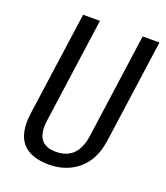

<svg xmlns="http://www.w3.org/2000/svg" viewBox="-131 -791 772 891"><g transform="rotate(20 254.5 -346.0)"><path d="M215 8Q122 8 81.5 -40Q41 -88 54 -186L126 -700H209L137 -183Q128 -121 149.5 -90Q171 -59 224 -59Q331 -59 348 -183L420 -700H503L431 -186Q424 -139 405.5 -102.5Q387 -66 358.5 -42Q330 -18 293.5 -5Q257 8 215 8Z"/></g></svg>

Font: Pathway Extreme Condensed
Style: Italic
Weight: 400
Width: 3
Italic angle: -8°
Version: Version 1.001;gftools[0.9.26]